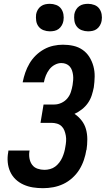

<svg xmlns="http://www.w3.org/2000/svg" viewBox="-20 -977 554 1005"><path d="M205 8Q178 8 152.5 4Q127 0 103.5 -10.5Q80 -21 62 -38Q44 -55 33.5 -78Q23 -101 20.5 -127.5Q18 -154 23 -180L24 -189H135L134 -185Q131 -166 134.5 -147Q138 -128 148.5 -114Q159 -100 176.5 -94Q194 -88 213 -88Q227 -88 242 -92Q257 -96 269 -105Q281 -114 290.5 -126.5Q300 -139 306 -152.5Q312 -166 316 -180Q320 -194 322 -208Q325 -223 326 -238Q327 -253 324.5 -267Q322 -281 317 -294Q312 -307 302 -316.5Q292 -326 278 -330Q264 -334 249 -334H192L208 -430H265Q283 -430 301.5 -438.5Q320 -447 332.5 -462Q345 -477 351 -495.5Q357 -514 360 -532Q362 -545 363 -558Q364 -571 362.5 -583.5Q361 -596 357 -608Q353 -620 345 -629Q337 -638 325.5 -642.5Q314 -647 301 -647Q284 -647 267 -638Q250 -629 238.5 -614Q227 -599 220 -581.5Q213 -564 210 -547V-546H99V-548Q104 -573 112.5 -597.5Q121 -622 134.5 -645Q148 -668 167.5 -687Q187 -706 210.5 -719Q234 -732 259.5 -737.5Q285 -743 309 -743Q338 -743 364.5 -737Q391 -731 412.5 -716Q434 -701 448 -678.5Q462 -656 469 -630Q476 -604 475.5 -576Q475 -548 471 -520Q467 -499 460 -477.5Q453 -456 440 -437.5Q427 -419 408.5 -404.5Q390 -390 370 -381Q391 -367 407 -346.5Q423 -326 430 -301Q437 -276 437 -248Q437 -220 433 -193L432 -192Q428 -166 419 -139.5Q410 -113 395.5 -89.5Q381 -66 359 -46Q337 -26 311.5 -14Q286 -2 259 3Q232 8 205 8ZM441 -813Q424 -813 408 -819Q392 -825 382 -838Q372 -851 369.5 -868Q367 -885 369 -902Q371 -914 377.5 -925.5Q384 -937 394.5 -944.5Q405 -952 417 -954.5Q429 -957 441 -957Q458 -957 474 -951Q490 -945 499.5 -932Q509 -919 512 -902Q515 -885 512 -868Q510 -856 503.5 -844.5Q497 -833 487 -825.5Q477 -818 465 -815.5Q453 -813 441 -813ZM241 -813Q224 -813 208 -819Q192 -825 182 -838Q172 -851 169.5 -868Q167 -885 169 -902Q171 -914 177.5 -925.5Q184 -937 194.5 -944.5Q205 -952 217 -954.5Q229 -957 241 -957Q258 -957 274 -951Q290 -945 299.5 -932Q309 -919 312 -902Q315 -885 312 -868Q310 -856 303.5 -844.5Q297 -833 287 -825.5Q277 -818 265 -815.5Q253 -813 241 -813Z"/></svg>

Font: Iosevka Term Curly
Style: Bold Italic
Weight: 700
Italic angle: -9°
Designer: Belleve Invis
Foundry: Belleve Invis
Version: Version 32.3.0